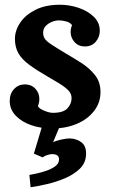

<svg xmlns="http://www.w3.org/2000/svg" viewBox="-20 -531 486 810"><path d="M200 11Q152 11 111.5 -3Q71 -17 46 -43.5Q21 -70 21 -105Q21 -136 39.5 -155.5Q58 -175 85 -175Q112 -175 129 -157Q146 -139 146 -113Q146 -106 144.5 -98.5Q143 -91 140 -83Q145 -73 166.5 -64Q188 -55 203 -55Q247 -55 264.5 -74Q282 -93 282 -117Q282 -136 267.5 -150.5Q253 -165 230 -179Q207 -193 181 -208Q134 -235 103 -258Q72 -281 57.5 -306.5Q43 -332 43 -367Q43 -402 65 -435Q87 -468 129.5 -489.5Q172 -511 233 -511Q273 -511 311.5 -498Q350 -485 375.5 -460.5Q401 -436 401 -401Q401 -375 384 -355Q367 -335 338 -335Q311 -335 294.5 -353.5Q278 -372 278 -396Q278 -404 279.5 -411Q281 -418 284 -425Q276 -436 259.5 -440.5Q243 -445 229 -445Q215 -445 199.5 -439Q184 -433 173 -421.5Q162 -410 162 -393Q162 -379 168.5 -368.5Q175 -358 195 -344.5Q215 -331 255 -307Q288 -288 322.5 -266Q357 -244 380.5 -214.5Q404 -185 404 -143Q404 -98 377 -63Q350 -28 304 -8.5Q258 11 200 11ZM109 259 104 207Q116 205 136.5 200.5Q157 196 178 188.5Q199 181 213.5 170Q228 159 229 144Q230 127 217 122Q204 117 187 121Q170 125 160 133L123 117L161 -10H237L204 69Q218 62 239.5 57.5Q261 53 274 53Q305 54 325 70.5Q345 87 343 123Q341 158 315.5 182Q290 206 253 221.5Q216 237 177 246Q138 255 109 259Z"/></svg>

Font: Lora
Style: Bold Italic
Weight: 700
Italic angle: -3°
Designer: Olga Karpushina, Alexei Vanyashin (Cyrillic)
Foundry: Cyreal
Version: Version 3.004